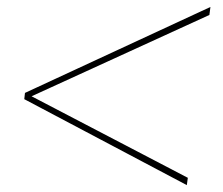

<svg xmlns="http://www.w3.org/2000/svg" viewBox="-20 -666 640 552"><path d="M51.8 -398.9 585 -646 582 -623 70.8 -389.2 520 -154.8 517.1 -133.8 49.8 -380.9Z"/></svg>

Font: Cooper Hewitt
Style: Thin Italic
Weight: 702
Designer: Village Type and Design LLC
Foundry: Cooper Hewitt Smithsonian Design Museum
Version: 1.000